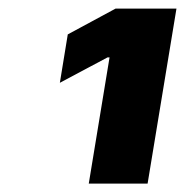

<svg xmlns="http://www.w3.org/2000/svg" viewBox="-20 -862 435 451"><path d="M394.5 -841.8 326.7 -430.7H188.5L237.3 -727.1H232.4L120.6 -667.5L139.2 -781.2L251.5 -841.8Z"/></svg>

Font: Inter 16pt Black
Style: Italic
Weight: 900
Italic angle: -9.3988°
Version: Version 4.001;git-66647c0bb